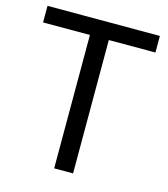

<svg xmlns="http://www.w3.org/2000/svg" viewBox="-107 -798 771 883"><g transform="rotate(15 278.0 -357.0)"><path d="M323 0H233V-635H10V-714H545V-635H323Z"/></g></svg>

Font: Noto IKEA Latin
Style: Regular
Weight: 400
Designer: Monotype Design Team
Foundry: Monotype Imaging Inc.
Version: Version 1.0